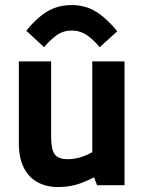

<svg xmlns="http://www.w3.org/2000/svg" viewBox="-20 -734 575 761"><path d="M209 7.3Q165 7.3 129.9 -11.2Q94.7 -29.8 74.7 -68.6Q54.7 -107.4 54.7 -167V-490.7H182.6V-192.4Q182.6 -143.1 196.5 -123Q210.4 -103 248.5 -103Q278.8 -103 310.1 -114.3Q341.3 -125.5 368.7 -146.5L345.7 -67.9V-490.7H473.6V0H364.7L352.5 -31.2Q309.6 -9.3 278.3 -1Q247.1 7.3 209 7.3ZM154.8 -546.9 84 -612.3Q125 -663.1 167.2 -688.5Q209.5 -713.9 264.2 -713.9Q318.8 -713.9 361.3 -687.3Q403.8 -660.6 444.8 -609.9L375 -546.9Q354.5 -572.8 326.9 -592.8Q299.3 -612.8 264.2 -612.8Q229 -612.8 202.4 -592.8Q175.8 -572.8 154.8 -546.9Z"/></svg>

Font: Anaheim
Style: Bold
Weight: 700
Version: Version 2.001